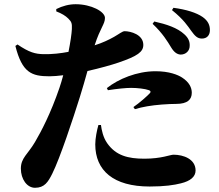

<svg xmlns="http://www.w3.org/2000/svg" viewBox="-20 -837 1040 911"><path d="M704 -724C752 -679 775 -640 792 -612C806 -589 820 -579 837 -578C862 -578 880 -596 880 -619C881 -638 875 -656 855 -674C822 -705 770 -722 712 -735ZM620 -319C656 -330 697 -337 748 -341C774 -343 799 -344 816 -344C870 -344 890 -365 890 -397C890 -421 878 -447 844 -469C824 -482 783 -499 718 -499C629 -499 541 -462 487 -419L492 -409C538 -416 577 -420 602 -420C631 -420 668 -416 687 -409C695 -406 696 -401 692 -396C683 -385 640 -347 613 -329ZM247 -783C273 -773 291 -762 304 -749C320 -733 322 -726 321 -699C320 -677 314 -636 305 -591C269 -584 226 -579 186 -580C147 -581 119 -588 63 -626L53 -619C85 -492 130 -475 215 -475C233 -475 256 -477 280 -480C274 -458 268 -437 262 -420C221 -300 176 -214 146 -163C112 -105 79 -88 79 -37C79 13 108 54 146 54C191 54 208 27 228 -13C265 -87 327 -275 359 -377C372 -418 384 -461 395 -500C453 -513 510 -529 542 -540C633 -571 660 -591 660 -624C660 -673 600 -689 571 -689C561 -689 544 -675 521 -662C496 -648 467 -634 429 -622C456 -706 478 -722 478 -752C478 -782 413 -817 339 -817C308 -817 277 -809 247 -794ZM447 -244C440 -220 432 -181 432 -152C432 -28 518 48 690 48C762 48 806 41 838 33C884 22 908 1 908 -28C908 -82 851 -103 803 -103C788 -103 746 -84 665 -84C587 -84 530 -99 489 -157C469 -185 462 -221 459 -244ZM796 -789C852 -744 871 -713 887 -691C905 -666 917 -654 938 -654C962 -654 976 -670 976 -694C976 -718 967 -738 942 -756C912 -777 863 -792 803 -800Z"/></svg>

Font: Noto Serif KR Black
Style: Regular
Weight: 900
Version: Version 1.001;PS 1.001;hotconv 16.6.54;makeotf.lib2.5.65590